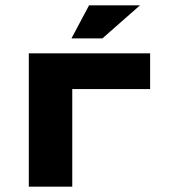

<svg xmlns="http://www.w3.org/2000/svg" viewBox="-20 -700 640 720"><path d="M88 0H251V-366H543V-500H88ZM248 -556H364L505 -680H314Z"/></svg>

Font: LT Wave Mono Black
Style: Regular
Weight: 900
Designer: Daniel Lyons
Version: Version 2.5 (Glyphs App)